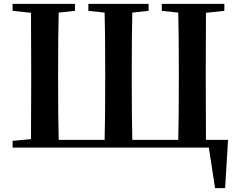

<svg xmlns="http://www.w3.org/2000/svg" viewBox="-20 -762 1233 991"><path d="M1090 209 1058 0H45V-35L140 -44Q141 -144 141 -346V-395Q141 -597 140 -696L45 -706V-742H367V-706L283 -697Q280 -597 280 -394V-346Q280 -140 283 -40H520Q523 -141 523 -353V-392Q523 -598 520 -697L436 -706V-742H747V-706L663 -697Q660 -596 660 -392V-353Q660 -141 663 -40H900Q903 -141 903 -353V-392Q903 -597 900 -697L815 -706V-742H1138V-706L1043 -696Q1042 -597 1042 -392V-353Q1042 -141 1043 -40H1052V-41L1054 -40H1157L1142 209Z"/></svg>

Font: GenRyuMin TW B
Style: Regular
Weight: 700
Version: Version 1.501;PS 1;hotconv 16.6.51;makeotf.lib2.5.65220